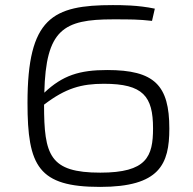

<svg xmlns="http://www.w3.org/2000/svg" viewBox="-20 -722 757 754"><path d="M401 -447C292 -447 226 -426 154 -358C160 -606 229 -646 423 -646C493 -646 524 -646 577 -640L588 -688C522 -702 456 -702 423 -702C186 -702 88 -652 88 -318C88 -69 131 12 373 12C607 12 645 -77 645 -217C645 -387 587 -447 401 -447ZM374 -44C175 -44 153 -112 153 -311C238 -376 300 -393 388 -393C542 -393 581 -344 581 -218C581 -107 556 -44 374 -44Z"/></svg>

Font: Exo 2 Light Expanded
Style: Regular
Weight: 300
Width: 7
Designer: Natanael Gama
Version: Version 1.001;PS 001.001;hotconv 1.0.70;makeotf.lib2.5.58329